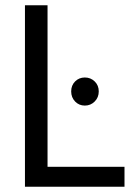

<svg xmlns="http://www.w3.org/2000/svg" viewBox="-20 -711 499 731"><path d="M75 0V-691H161V-76H454V0ZM340.5 -324.5Q325 -309 303 -309Q281 -309 266 -324.5Q251 -340 251 -363Q251 -386 266 -401Q281 -416 303 -416Q325 -416 340.5 -401Q356 -386 356 -363Q356 -340 340.5 -324.5Z"/></svg>

Font: Average Sans
Style: Regular
Weight: 400
Designer: Eduardo Rodriguez Tunni
Foundry: Eduardo Rodriguez Tunni
Version: Version 1.002